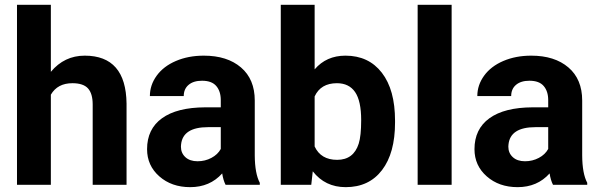

<svg xmlns="http://www.w3.org/2000/svg" viewBox="-20 -770 2500 800"><path d="M191.9 -470.7Q248 -538.1 333 -538.1Q504.9 -538.1 507.3 -338.4V0H366.2V-334.5Q366.2 -379.9 346.7 -401.6Q327.1 -423.3 281.7 -423.3Q219.7 -423.3 191.9 -375.5V0H50.8V-750H191.9Z M919.9 0Q910.2 -19 905.8 -47.4Q854.5 9.8 772.5 9.8Q694.8 9.8 643.8 -35.2Q592.8 -80.1 592.8 -148.4Q592.8 -232.4 655 -277.3Q717.3 -322.3 835 -322.8H899.9V-353Q899.9 -389.6 881.1 -411.6Q862.3 -433.6 821.8 -433.6Q786.1 -433.6 765.9 -416.5Q745.6 -399.4 745.6 -369.6H604.5Q604.5 -415.5 632.8 -454.6Q661.1 -493.7 712.9 -515.9Q764.6 -538.1 829.1 -538.1Q926.8 -538.1 984.1 -489Q1041.5 -439.9 1041.5 -351.1V-122.1Q1042 -46.9 1062.5 -8.3V0ZM803.2 -98.1Q834.5 -98.1 860.8 -112.1Q887.2 -126 899.9 -149.4V-240.2H847.2Q741.2 -240.2 734.4 -167L733.9 -158.7Q733.9 -132.3 752.4 -115.2Q771 -98.1 803.2 -98.1Z M1626 -259.3Q1626 -132.3 1571.8 -61.3Q1517.6 9.8 1420.4 9.8Q1334.5 9.8 1283.2 -56.2L1276.9 0H1149.9V-750H1291V-481Q1339.8 -538.1 1419.4 -538.1Q1516.1 -538.1 1571 -467Q1626 -396 1626 -267.1ZM1484.9 -269.5Q1484.9 -349.6 1459.5 -386.5Q1434.1 -423.3 1383.8 -423.3Q1316.4 -423.3 1291 -368.2V-159.7Q1316.9 -104 1384.8 -104Q1453.1 -104 1474.6 -171.4Q1484.9 -203.6 1484.9 -269.5Z M1861.8 0H1720.2V-750H1861.8Z M2284.2 0Q2274.4 -19 2270 -47.4Q2218.8 9.8 2136.7 9.8Q2059.1 9.8 2008.1 -35.2Q1957 -80.1 1957 -148.4Q1957 -232.4 2019.3 -277.3Q2081.5 -322.3 2199.2 -322.8H2264.2V-353Q2264.2 -389.6 2245.4 -411.6Q2226.6 -433.6 2186 -433.6Q2150.4 -433.6 2130.1 -416.5Q2109.9 -399.4 2109.9 -369.6H1968.8Q1968.8 -415.5 1997.1 -454.6Q2025.4 -493.7 2077.1 -515.9Q2128.9 -538.1 2193.4 -538.1Q2291 -538.1 2348.4 -489Q2405.8 -439.9 2405.8 -351.1V-122.1Q2406.2 -46.9 2426.8 -8.3V0ZM2167.5 -98.1Q2198.7 -98.1 2225.1 -112.1Q2251.5 -126 2264.2 -149.4V-240.2H2211.4Q2105.5 -240.2 2098.6 -167L2098.1 -158.7Q2098.1 -132.3 2116.7 -115.2Q2135.3 -98.1 2167.5 -98.1Z"/></svg>

Font: TypoPRO Roboto
Style: Bold
Weight: 700
Designer: Google
Version: Version 2.136; 2016